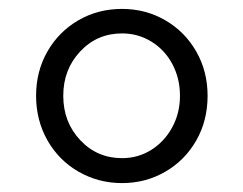

<svg xmlns="http://www.w3.org/2000/svg" viewBox="-20 -775 546 431"><path d="M61 -560Q61 -615 86.5 -659.5Q112 -704 156 -729.5Q200 -755 254 -755Q307 -755 351 -729.5Q395 -704 420.5 -659.5Q446 -615 446 -560Q446 -504 420.5 -459.5Q395 -415 351 -389.5Q307 -364 254 -364Q201 -364 156.5 -389.5Q112 -415 86.5 -460Q61 -505 61 -560ZM254 -420Q290 -420 319.5 -438.5Q349 -457 366.5 -489Q384 -521 384 -560Q384 -599 367 -631Q350 -663 320 -681.5Q290 -700 254 -700Q198 -700 160 -659.5Q122 -619 122 -560Q122 -501 160 -460.5Q198 -420 254 -420Z"/></svg>

Font: Eudoxus Sans Light
Style: Regular
Weight: 300
Designer: Stijn de Vries
Foundry: tokotype
Version: Version 2.005